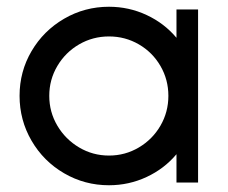

<svg xmlns="http://www.w3.org/2000/svg" viewBox="-20 -541 677 569"><path d="M38 -257Q38 -329 73.5 -389.5Q109 -450 170 -485.5Q231 -521 303 -521Q362 -521 414.5 -496.5Q467 -472 503 -429V-513H567V0H503V-84Q467 -41 414.5 -16.5Q362 8 303 8Q231 8 170 -27.5Q109 -63 73.5 -124Q38 -185 38 -257ZM479 -257Q479 -305 455.5 -345.5Q432 -386 391.5 -409.5Q351 -433 303 -433Q255 -433 214.5 -409.5Q174 -386 150 -345.5Q126 -305 126 -257Q126 -209 150 -168.5Q174 -128 214.5 -104Q255 -80 303 -80Q351 -80 391.5 -104Q432 -128 455.5 -168.5Q479 -209 479 -257Z"/></svg>

Font: Lineal
Style: Regular
Weight: 400
Designer: Created by Frank Adebiaye with contributions from Anton Moglia & Ariel Martín Pérez
Created by Frank ADEBIAYE with FontF
Foundry: Velvetyne Type Foundry
Version: Version 2.000